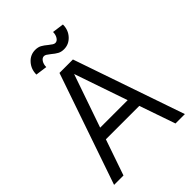

<svg xmlns="http://www.w3.org/2000/svg" viewBox="-253 -1020 1141 1141"><g transform="rotate(-45 317.5 -449.5)"><path d="M374 -700 615 0H536L458 -226H177L99 0H20L261 -700ZM256 -899Q279 -899 295.5 -890Q312 -881 332 -864Q346 -853 354 -848Q362 -843 370 -843Q385 -843 395.5 -859.5Q406 -876 406 -899L479 -889Q479 -843 450 -811.5Q421 -780 380 -780Q357 -780 340.5 -789Q324 -798 304 -815Q290 -826 282 -831Q274 -836 266 -836Q251 -836 240.5 -819.5Q230 -803 230 -780L157 -790Q157 -835 185.5 -867Q214 -899 256 -899ZM318 -634 202 -299H433Z"/></g></svg>

Font: MedMera Sans
Style: Regular
Weight: 400
Designer: Kasper Nordkvist
Foundry: UNCUT.wtf
Version: Version 1.300